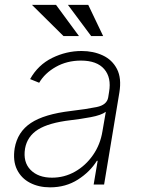

<svg xmlns="http://www.w3.org/2000/svg" viewBox="-20 -765 589 796"><path d="M187.5 11.7Q140.6 11.7 104.4 -7.1Q68.2 -25.9 50.4 -62.1Q32.7 -98.4 40.8 -150.2Q52.6 -218.4 108 -255.1Q163.4 -291.9 274.5 -305Q338.1 -312.5 380.7 -321.2Q423.3 -329.9 428.6 -361.2L432.2 -383.9Q442.5 -443.2 412.1 -478.5Q381.7 -513.8 315.7 -513.8Q257.8 -513.8 211.6 -487.7Q165.5 -461.6 142.4 -421.9L104.8 -437.1Q137.8 -496.1 196.4 -524.9Q255 -553.6 318.2 -553.6Q366.8 -553.6 406.1 -535.3Q445.3 -517 465 -478.9Q484.7 -440.7 474.8 -381L411.6 0H368.3L384.9 -98.4H381.7Q353.3 -52.6 302.9 -20.4Q252.5 11.7 187.5 11.7ZM195.7 -28.4Q246.8 -28.4 291 -53.4Q335.2 -78.5 365.6 -122.2Q396 -165.8 404.8 -221.2L418.7 -301.5Q399.5 -287.3 356.4 -279.3Q313.2 -271.3 273.1 -266.7Q182.2 -256 137.4 -227.8Q92.7 -199.6 83.8 -148.8Q74.9 -93 106.7 -60.7Q138.5 -28.4 195.7 -28.4ZM307.5 -615.4H243.3L112.6 -744.7H212.4ZM407.7 -615.4H358L261.7 -744.7H345.9Z"/></svg>

Font: Inter UI Extra Light
Style: Italic
Weight: 200
Italic angle: -9.39999°
Designer: Rasmus Andersson
Foundry: rsms
Version: 3.2;8d6f07862